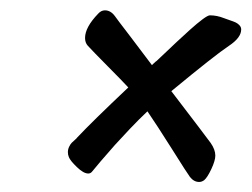

<svg xmlns="http://www.w3.org/2000/svg" viewBox="-20 -493 494 377"><path d="M160.6 -155.8Q157.7 -152.3 153.3 -152.3Q144 -152.3 130.9 -165Q117.7 -177.7 115.2 -184.6Q113.3 -189 113.3 -194.3Q113.3 -199.7 115.7 -204.8Q118.2 -210 120.8 -212.6Q123.5 -215.3 127.2 -218.5Q130.9 -221.7 131.3 -222.7Q160.6 -253.9 231.9 -321.3Q220.7 -333.5 191.4 -363Q162.1 -392.6 152.3 -403.3Q147 -409.2 147 -418.5Q147 -439.5 172.9 -466.3Q178.7 -472.7 186 -472.7Q197.3 -472.7 205.6 -461.4Q208.5 -457 236.6 -420.4Q264.6 -383.8 278.3 -365.2Q279.8 -366.7 281.7 -368.4Q283.7 -370.1 284.9 -371.3Q286.1 -372.6 287.1 -373Q290 -375.5 302 -387Q314 -398.4 326.7 -410.4Q339.4 -422.4 353.3 -434.8Q367.2 -447.3 377.7 -455.1Q388.2 -462.9 392.1 -462.9Q405.8 -462.9 419.4 -457.5Q422.9 -456.1 430.9 -453.4Q439 -450.7 442.6 -449Q446.3 -447.3 450 -443.6Q453.6 -439.9 453.6 -435.1Q453.6 -418.9 429.2 -402.8Q403.3 -385.7 316.4 -314Q384.8 -224.6 393.6 -212.4Q402.8 -199.2 402.8 -187.5Q402.8 -177.7 395 -161.1Q387.2 -144.5 380.9 -139.2Q376 -135.7 371.1 -135.7Q360.8 -135.7 353 -145.5Q348.1 -151.9 317.9 -200Q287.6 -248 269.5 -274.4Q253.4 -259.3 234.6 -239.5Q215.8 -219.7 205.6 -208.3Q195.3 -196.8 177.7 -176.3Z"/></svg>

Font: Yellowtail
Style: Regular
Weight: 400
Designer: Astigmatic (AOETI)
Foundry: Astigmatic (AOETI)
Version: Version 1.000